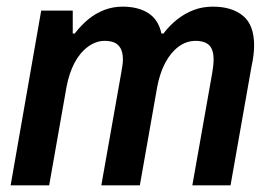

<svg xmlns="http://www.w3.org/2000/svg" viewBox="-20 -558 815 578"><path d="M12 0 104 -526H199V-457H205Q224 -482 246 -500Q268 -518 294 -528Q320 -538 349 -538Q396 -538 426.5 -518.5Q457 -499 466 -457H472Q491 -482 514 -500Q537 -518 563.5 -528Q590 -538 621 -538Q678 -538 711.5 -510.5Q745 -483 745 -421Q745 -407 743 -391Q741 -375 737 -357L674 0H559L619 -339Q621 -351 622 -360.5Q623 -370 623 -379Q623 -399 617 -411.5Q611 -424 598.5 -429.5Q586 -435 569 -435Q541 -435 517.5 -417.5Q494 -400 477.5 -369Q461 -338 453 -295L401 0H285L345 -339Q347 -351 348.5 -360.5Q350 -370 350 -379Q350 -399 343.5 -411.5Q337 -424 325 -429.5Q313 -435 295 -435Q269 -435 245 -417.5Q221 -400 204.5 -369Q188 -338 180 -295L128 0Z"/></svg>

Font: Archivo SemiCondensed SemiBold
Style: Italic
Weight: 600
Width: 4
Italic angle: -10°
Designer: Hector Gatti
Foundry: Omnibus-Type
Version: Version 2.001